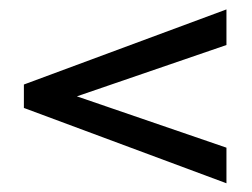

<svg xmlns="http://www.w3.org/2000/svg" viewBox="-20 -432 548 418"><path d="M68 -195V-249.5L473 -110.5V-33L32 -197V-248L473 -411.5V-334Z"/></svg>

Font: Newsreader 24pt ExtraBold
Style: Regular
Weight: 800
Designer: Hugues Gentile
Foundry: Production Type
Version: Version 1.003